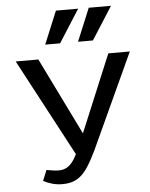

<svg xmlns="http://www.w3.org/2000/svg" viewBox="-60 -956 793 1014"><g transform="rotate(-5 336.0 -449.0)"><path d="M231 9Q202 9 176.5 2Q151 -5 129 -17L152 -73Q173 -69 188.5 -67Q204 -65 218 -65Q244 -65 264 -78Q284 -91 300.5 -118Q317 -145 334 -185L531 -658H645L411 -150Q388 -102 364 -65.5Q340 -29 309 -10Q278 9 231 9ZM324 -124 40 -658H160L389 -191ZM203 -733 275 -907H393L282 -733ZM377 -733 449 -907H567L456 -733Z"/></g></svg>

Font: Ysabeau SemiBold
Style: Regular
Weight: 600
Designer: Christian Thalmann (Catharsis Fonts)
Version: Version 2.000;gftools[0.9.27.dev2+g8671c4b]